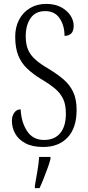

<svg xmlns="http://www.w3.org/2000/svg" viewBox="-20 -744 451 985"><path d="M202 10Q146 10 110.5 -9Q75 -28 58 -58.5Q41 -89 41 -125Q41 -148 53 -165.5Q65 -183 86 -183Q89 -117 119 -71.5Q149 -26 206 -26Q260 -26 289 -61Q318 -96 318 -161Q318 -207 304 -236.5Q290 -266 262 -289.5Q234 -313 190 -339Q149 -364 119 -392.5Q89 -421 73.5 -460Q58 -499 58 -556Q58 -605 78 -643Q98 -681 134 -702.5Q170 -724 217 -724Q262 -724 293.5 -707Q325 -690 341.5 -664.5Q358 -639 358 -612Q358 -585 345.5 -572.5Q333 -560 311 -560Q311 -613 286 -650Q261 -687 212 -687Q162 -687 137 -651Q112 -615 112 -558Q112 -517 124 -489Q136 -461 162 -438Q188 -415 231 -390Q274 -364 306 -336.5Q338 -309 355.5 -272Q373 -235 373 -180Q373 -88 327 -39Q281 10 202 10ZM159 208Q165 173 171.5 136Q178 99 181 61H239V71Q234 92 224 119Q214 146 203.5 173Q193 200 183 221H159Z"/></svg>

Font: Noto Serif Tamil ExtraCondensed Light
Style: Regular
Weight: 300
Width: 2
Designer: Indian Type Foundry, Tom Grace, and the Monotype Design Team
Foundry: Monotype Imaging Inc.
Version: Version 2.004; ttfautohint (v1.8.4.7-5d5b)